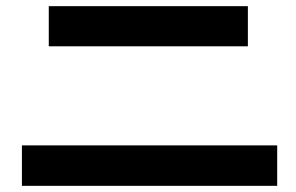

<svg xmlns="http://www.w3.org/2000/svg" viewBox="-20 -601 960 622"><path d="M783 -581V-451H138V-581ZM878 -130V1H51V-130Z"/></svg>

Font: BM Euljiro oraeorae
Style: Regular
Weight: 400
Designer: Bongjin Kim; Bomjun Kim; Myungsoo Han; Hyesun Chae; Mikyoung Jeong; Wujin Sim; Minjae Kang; Suwha Jang;
Foundry: Sandoll Inc.
Version: Version 1.000;hotconv 1.0.109;makeexe 2.5.65596